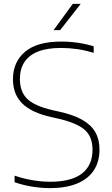

<svg xmlns="http://www.w3.org/2000/svg" viewBox="-20 -964 581 993"><path d="M237.5 9Q195.5 9 147.8 1.5Q100 -6 55.5 -21.5V-55.5Q89 -44 120.8 -37.2Q152.5 -30.5 182 -27.2Q211.5 -24 239 -24Q348.5 -24 403.5 -66.2Q458.5 -108.5 458.5 -190Q458.5 -259 415.8 -294.5Q373 -330 276.5 -351.5L243 -359Q143 -381.5 95 -429Q47 -476.5 47 -554Q47 -643.5 109.5 -696.2Q172 -749 296.5 -749Q339.5 -749 382.8 -742.8Q426 -736.5 464.5 -724.5V-690.5Q421.5 -704 379.2 -710Q337 -716 294.5 -716Q224 -716 177 -697.5Q130 -679 106.5 -643.2Q83 -607.5 83 -556Q83 -488.5 121.5 -452Q160 -415.5 253 -394L286.5 -386.5Q359.5 -370.5 405.2 -344.5Q451 -318.5 472.8 -280.8Q494.5 -243 494.5 -191Q494.5 -126.5 464.5 -82Q434.5 -37.5 377.2 -14.2Q320 9 237.5 9ZM257 -808 356.5 -944H397.5L291 -808Z"/></svg>

Font: Encode Sans SC SemiExpanded Thin
Style: Regular
Weight: 250
Width: 6
Designer: Multiple Designers
Foundry: Impallari Type
Version: Version 3.002